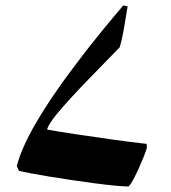

<svg xmlns="http://www.w3.org/2000/svg" viewBox="-20 -684 622 698"><path d="M448 -6Q432 -6 399.5 -9Q367 -12 325.5 -17.5Q284 -23 240 -29.5Q196 -36 156.5 -42.5Q117 -49 88.5 -54.5Q60 -60 49 -63L41 -80Q49 -112 66 -150.5Q83 -189 109.5 -235Q136 -281 171.5 -333.5Q207 -386 251 -444Q298 -507 345 -564.5Q392 -622 428 -664L444 -661L432 -589Q427 -559 422.5 -540Q418 -521 415 -512Q387 -484 360 -455.5Q333 -427 306 -400Q267 -360 236 -326Q205 -292 187 -270Q162 -240 152 -217V-213Q168 -210 191.5 -206Q215 -202 252.5 -196.5Q290 -191 346 -183Q367 -180 393.5 -176Q420 -172 446.5 -169Q473 -166 491.5 -163.5Q510 -161 513 -161L514 -147Q510 -133 502 -113Q494 -93 484.5 -72Q475 -51 465.5 -33Q456 -15 448 -6Z"/></svg>

Font: Noto Nastaliq Urdu SemiBold
Style: Regular
Weight: 600
Version: Version 3.007